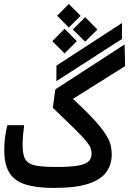

<svg xmlns="http://www.w3.org/2000/svg" viewBox="-20 -924 638 948"><path d="M246.1 3.9Q158.2 3.9 104.2 -13.7Q50.3 -31.2 25.6 -72.3Q1 -113.3 1 -183.1Q1 -211.4 4.4 -241.9Q7.8 -272.5 16.1 -305.7H99.1Q95.7 -276.4 93.8 -255.9Q91.8 -235.4 91.8 -209.5Q91.8 -173.3 98.6 -151.6Q105.5 -129.9 123.5 -118.7Q141.6 -107.4 174.6 -103.5Q207.5 -99.6 259.8 -99.6Q324.7 -99.6 362.3 -105.7Q399.9 -111.8 416 -126Q432.1 -140.1 432.1 -165Q432.1 -180.7 426.3 -195.3Q420.4 -210 401.4 -232.2Q382.3 -254.4 344 -292.2Q305.7 -330.1 240.7 -392.1L253.4 -482.9L595.2 -704.6L597.7 -597.7L280.8 -398.4L305.7 -466.8Q386.7 -394.5 432.6 -345.7Q478.5 -296.9 499.8 -263.9Q521 -231 526.4 -207.3Q531.7 -183.6 531.7 -161.6Q531.7 -111.3 504.6 -74Q477.5 -36.6 415 -16.4Q352.5 3.9 246.1 3.9ZM258.3 -523.4 258.8 -600.1 582.5 -810.5 582 -731.4ZM298.8 -660.2 238.3 -720.7 298.8 -781.7 359.4 -720.7ZM400.4 -718.3 339.8 -778.3 400.4 -839.4 460.9 -778.3ZM319.8 -788.1 262.2 -846.2 319.8 -904.3 377.9 -846.2Z"/></svg>

Font: Cascadia Code
Style: Regular
Weight: 400
Designer: Aaron Bell
Foundry: Saja Typeworks
Version: Version 2404.023